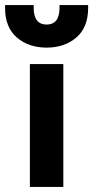

<svg xmlns="http://www.w3.org/2000/svg" viewBox="-44 -738 368 758"><path d="M74 -485H206V0H74ZM-24 -707V-718H89V-706Q89 -674 102 -657.5Q115 -641 140 -641Q165 -641 178 -657.5Q191 -674 191 -706V-718H304V-707Q304 -630 257.5 -590Q211 -550 140 -550Q69 -550 22.5 -590Q-24 -630 -24 -707Z"/></svg>

Font: Niramit
Style: Bold
Weight: 700
Designer: Katatrad Aksorn Co.,Ltd.
Foundry: Cadson Demak Co.,Ltd.
Version: Version 1.001; ttfautohint (v1.6)